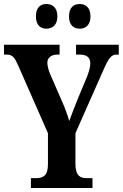

<svg xmlns="http://www.w3.org/2000/svg" viewBox="-20 -937 612 957"><path d="M378 -794C404 -794 431 -810 431 -855C431 -902 404 -917 378 -917C349 -917 324 -902 324 -855C324 -810 349 -794 378 -794ZM211 -794C239 -794 266 -810 266 -855C266 -902 239 -917 211 -917C184 -917 159 -902 159 -855C159 -810 184 -794 211 -794ZM134 0H441V-49H411C381 -49 356 -60 356 -120V-273L495 -587C522 -648 534 -665 563 -665H572V-714H359V-665H375C411 -665 430 -653 430 -620C430 -608 426 -586 415 -558L368 -445C351 -402 336 -364 325 -334C316 -365 306 -394 289 -432L229 -570C222 -587 216 -609 216 -624C216 -648 234 -665 267 -665H277V-714H0V-665H11C44 -665 52 -651 70 -612L219 -273V-118C219 -60 194 -49 158 -49H134Z"/></svg>

Font: Noto Serif Bengali ExtraCondensed
Style: Regular
Weight: 400
Width: 2
Designer: Juan Bruce, Universal Thirst, Indian Type Foundry and the Monotype Design Team.
Foundry: Monotype Imaging Inc.
Version: Version 2.003